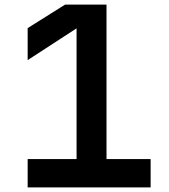

<svg xmlns="http://www.w3.org/2000/svg" viewBox="-20 -820 740 840"><path d="M446 -800V-124H639V0H101V-124H315V-696L101 -557V-697L265 -800Z"/></svg>

Font: Martian Mono Medium
Style: Regular
Weight: 500
Monospace: yes
Designer: Roman Shamin
Foundry: Evil Martians
Version: Version 1.000; ttfautohint (v1.8.4.7-5d5b)